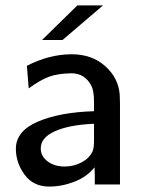

<svg xmlns="http://www.w3.org/2000/svg" viewBox="-20 -687 532 715"><path d="M39.1 -132.8Q39.1 -198.7 120.6 -233.9Q202.1 -269 330.1 -272.9V-308.1Q330.1 -349.1 319.8 -368.2Q295.9 -414.1 245.1 -414.1Q194.3 -413.1 162.1 -401.1Q129.9 -389.2 86.9 -357.9L80.1 -441.9Q163.1 -484.9 247.1 -484.9Q322.3 -484.9 371.6 -440.9Q420.9 -397 425.8 -335L426.8 -301.8V0H333V-36.1L332 -64Q304.2 -28.8 257.6 -10.5Q210.9 7.8 163.1 7.8Q104 7.8 71.5 -36.6Q39.1 -81.1 39.1 -132.8ZM131.8 -134.8Q131.8 -105 157.5 -85.9Q183.1 -66.9 220.2 -66.9Q254.4 -66.9 283.2 -82Q312 -97.2 324.2 -122.1Q330.1 -135.3 330.1 -163.1V-226.1Q238.3 -222.2 185.1 -198.5Q131.8 -174.8 131.8 -134.8ZM136.7 -538.1 268.1 -667H363.8L212.9 -538.1Z"/></svg>

Font: CMU Bright
Style: SemiBold
Weight: 600
Version: Version 0.7.0